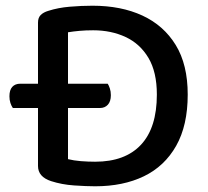

<svg xmlns="http://www.w3.org/2000/svg" viewBox="-20 -640 727 672"><path d="M162 -347V-262H330Q347 -262 357.5 -273.5Q368 -285 368 -307Q368 -320 364.5 -330.5Q361 -341 357 -347ZM212 -262V-347H51Q33 -347 23 -336Q13 -325 13 -303Q13 -290 16.5 -279.5Q20 -269 25 -262ZM529 -309Q529 -193 473.5 -133.5Q418 -74 313 -74Q288 -74 263 -76Q238 -78 218 -83V-527Q236 -530 258 -532Q280 -534 306 -534Q369 -534 419.5 -510.5Q470 -487 499.5 -437.5Q529 -388 529 -309ZM637 -309Q637 -414 595 -482.5Q553 -551 478.5 -585.5Q404 -620 304 -620Q265 -620 224 -616.5Q183 -613 149 -602Q132 -597 122.5 -587.5Q113 -578 113 -561V-59Q113 -21 159 -6Q196 6 239 9Q282 12 313 12Q411 12 483.5 -23Q556 -58 596.5 -129.5Q637 -201 637 -309Z"/></svg>

Font: Baloo Bhaijaan 2 Medium
Style: Regular
Weight: 500
Designer: Sanskriti Dholi, Noopur Datye and Ek Type
Foundry: Ek Type
Version: Version 1.701